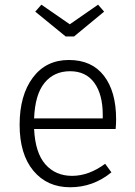

<svg xmlns="http://www.w3.org/2000/svg" viewBox="-20 -791 578 822"><path d="M419.9 -284.2V-298.8Q419.9 -386.7 383.8 -436.5Q347.7 -486.3 279.3 -486.1Q210.9 -485.8 170.4 -436Q129.9 -386.2 126 -284.2ZM477.1 -280.8Q477.1 -258.8 475.1 -238.8H126Q130.9 -136.7 174.3 -87.4Q217.8 -38.1 288.8 -38.1Q359.9 -38.1 430.2 -89.8L457 -53.2Q378.9 10.7 280.3 10.7Q181.6 10.7 122.8 -60.1Q64 -130.9 64 -256.8Q64 -382.8 120.4 -458.5Q176.8 -534.2 274.9 -534.2Q373 -534.2 425 -466.6Q477.1 -398.9 477.1 -280.8ZM261.2 -634.8 130.9 -741.2 157.2 -771 278.8 -687 399.9 -771 425.8 -741.2 296.9 -634.8Z"/></svg>

Font: FiraSans-Light
Style: Regular
Weight: 300
Designer: Carrois Corporate & Edenspiekermann AG
Foundry: Carrois Corporate GbR & Edenspiekermann AG
Version: Version 3.106;PS 003.106;hotconv 1.0.70;makeotf.lib2.5.58329